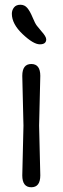

<svg xmlns="http://www.w3.org/2000/svg" viewBox="-20 -780 264 810"><path d="M145 -250 150 -40Q150 10 112 10Q74 10 74 -40L79 -250Q79 -250 74 -460Q74 -510 112 -510Q150 -510 150 -460ZM175 -614Q175 -593 148 -593Q121 -593 75.5 -636Q30 -679 30 -722Q30 -737 39 -748.5Q48 -760 66 -760Q84 -760 95.5 -746Q107 -732 117.5 -706.5Q128 -681 135.5 -671.5Q143 -662 154 -649Q175 -626 175 -614Z"/></svg>

Font: Delius
Style: Regular
Weight: 400
Designer: Natalia Raices
Foundry: Natalia Raices
Version: Version 1.001